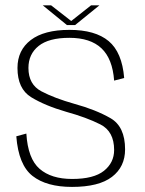

<svg xmlns="http://www.w3.org/2000/svg" viewBox="-20 -712 556 736"><path d="M256 4.5Q359 4.5 409.2 -34Q459.5 -72.5 459.5 -139.5Q459.5 -227 403.2 -259.2Q347 -291.5 265 -314Q189 -335.5 139 -361.8Q89 -388 89 -451.5Q89 -504.5 128 -535.8Q167 -567 246 -567Q326.5 -567 369 -526.8Q411.5 -486.5 417.5 -403L456 -413Q448 -511.5 396.5 -554.5Q345 -597.5 246 -597.5Q149 -597.5 98 -558.5Q47 -519.5 47 -451.5Q47 -371.5 99.8 -339.2Q152.5 -307 233.5 -283.5Q311.5 -262 364.5 -235.2Q417.5 -208.5 417.5 -137Q417.5 -88.5 378.5 -57.2Q339.5 -26 256.5 -26Q176.5 -26 131.8 -64.8Q87 -103.5 81 -200L42.5 -189.5Q51 -79.5 104.8 -37.5Q158.5 4.5 256 4.5ZM236.5 -616H268L361 -691.5H329L253 -631.5L176 -691.5H144Z"/></svg>

Font: Anybody UltraCondensed Thin ExtraLight
Style: Regular
Weight: 250
Version: Version 1.111